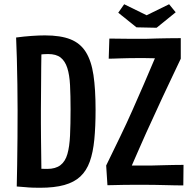

<svg xmlns="http://www.w3.org/2000/svg" viewBox="-20 -875 896 906"><path d="M169 11Q154 11 135.5 10.5Q117 10 97.5 8Q78 6 59 5L111 -86Q127 -83 143.5 -81Q160 -79 176 -78.5Q192 -78 203 -78Q242 -78 265 -95.5Q288 -113 298 -148Q308 -183 310.5 -235.5Q313 -288 313 -359Q313 -424 310.5 -473Q308 -522 297.5 -554.5Q287 -587 266 -603.5Q245 -620 207 -620Q188 -620 162 -617Q136 -614 108 -608L56 -698Q93 -703 128.5 -705.5Q164 -708 192 -708Q266 -708 312.5 -689.5Q359 -671 385 -629.5Q411 -588 421 -521Q431 -454 431 -357Q431 -277 425 -216Q419 -155 403.5 -112Q388 -69 359 -42Q330 -15 283.5 -2Q237 11 169 11ZM59 5Q60 -36 61 -97Q62 -158 62.5 -226Q63 -294 63 -355Q63 -413 62 -477Q61 -541 59.5 -599.5Q58 -658 56 -698L176 -691Q176 -662 175.5 -629Q175 -596 174.5 -560.5Q174 -525 174 -489.5Q174 -454 173.5 -419.5Q173 -385 173 -354Q173 -329 173 -295Q173 -261 173.5 -222Q174 -183 174.5 -143Q175 -103 175.5 -65.5Q176 -28 177 4ZM496 -693Q517 -693 539 -692.5Q561 -692 584 -692Q607 -692 629.5 -692Q652 -692 672 -692Q696 -693 721 -693.5Q746 -694 774 -694.5Q802 -695 833 -695V-598Q810 -549 788 -503Q766 -457 746 -414Q726 -371 707 -329Q688 -288 670 -248.5Q652 -209 635.5 -170.5Q619 -132 602 -94Q618 -94 634 -94Q650 -94 666.5 -94Q683 -94 698 -94Q733 -95 755 -95.5Q777 -96 797.5 -96.5Q818 -97 846 -97L845 0Q824 0 803.5 -0.5Q783 -1 761 -1.5Q739 -2 715 -2.5Q691 -3 663 -3Q640 -3 612 -3Q584 -3 558.5 -2.5Q533 -2 513.5 -1.5Q494 -1 487 -1L481 -94Q517 -168 547.5 -231Q578 -294 605 -355Q632 -416 658.5 -477Q685 -538 711 -600Q700 -600 686.5 -600.5Q673 -601 659.5 -601Q646 -601 633 -601Q606 -601 584.5 -600.5Q563 -600 546 -599.5Q529 -599 516 -598.5Q503 -598 493 -598ZM719 -744 624 -746 538 -815 566 -855 672 -803 778 -855 809 -817Z"/></svg>

Font: Truculenta
Style: Bold
Weight: 700
Designer: Ivan Castro, Eva Sanz & Omnibus-Type Team
Foundry: Omnibus-Type
Version: Version 1.002